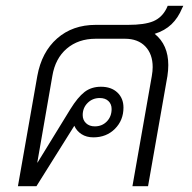

<svg xmlns="http://www.w3.org/2000/svg" viewBox="-20 -644 663 664"><path d="M614 -624 610 -616Q596 -582 573 -560Q550 -538 515 -527Q562 -489 562 -419Q562 -401 559 -381L492 0H438L505 -381Q508 -398 508 -412Q508 -457 482.5 -483.5Q457 -510 412 -510H311Q251 -510 211 -476Q171 -442 161 -381L109 -82H110L223 -266Q249 -308 272.5 -326Q296 -344 329 -344Q365 -344 386 -324Q407 -304 407 -272Q407 -228 377.5 -198.5Q348 -169 303 -169Q279 -169 262 -180Q245 -191 237 -209L106 0H42L109 -381Q124 -464 177.5 -511Q231 -558 311 -558H423Q480 -558 510 -570.5Q540 -583 556 -615L560 -624ZM266 -246Q266 -229 277.5 -218Q289 -207 308 -207Q333 -207 349.5 -224Q366 -241 366 -267Q366 -284 355 -294.5Q344 -305 325 -305Q300 -305 283 -288Q266 -271 266 -246Z"/></svg>

Font: Bai Jamjuree Light
Style: Italic
Weight: 300
Italic angle: -10°
Version: Version 1.000; ttfautohint (v1.6)